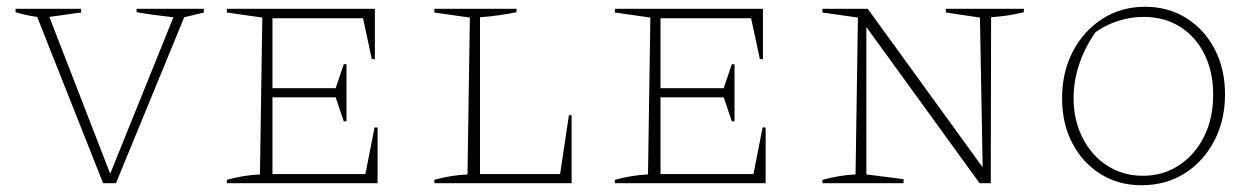

<svg xmlns="http://www.w3.org/2000/svg" viewBox="-20 -542 3721 568"><path d="M285 0 90 -492Q75 -494 60.5 -497Q46 -500 26 -506V-516H220V-505L126 -492L306 -28L493 -491Q466 -494 439 -497.5Q412 -501 384 -506V-516H583V-505L525 -491L323 0Z M1088 -165H1097V0H651V-10Q676 -17 701 -21Q726 -25 749 -26L756 -490L651 -505V-516H1089V-367H1080L1054 -488H786V-281H973L997 -352H1005V-183H997L973 -254H786V-27H1061Z M1663 -201H1671V0H1265V-10Q1290 -17 1315 -21Q1340 -25 1363 -26L1370 -490L1265 -505V-516H1508V-506Q1485 -501 1457 -497Q1429 -493 1400 -491V-27H1637Z M2236 -165H2245V0H1799V-10Q1824 -17 1849 -21Q1874 -25 1897 -26L1904 -490L1799 -505V-516H2237V-367H2228L2202 -488H1934V-281H2121L2145 -352H2153V-183H2145L2121 -254H1934V-27H2209Z M2778 -516H3009V-506Q2981 -499 2959 -496Q2937 -493 2912 -491L2911 0H2878L2543 -462V-26L2653 -12V0H2413V-10Q2439 -17 2463.5 -21Q2488 -25 2511 -26L2518 -490L2413 -505V-516H2547L2887 -47L2879 -490L2778 -505Z M3357 6Q3289 6 3236 -27Q3183 -60 3152.5 -118Q3122 -176 3122 -251Q3122 -329 3154 -390Q3186 -451 3241.5 -486.5Q3297 -522 3367 -522Q3436 -522 3489.5 -488.5Q3543 -455 3573.5 -396.5Q3604 -338 3604 -263Q3604 -186 3572 -125Q3540 -64 3484.5 -29Q3429 6 3357 6ZM3361 -22Q3421 -22 3468 -53Q3515 -84 3542 -138Q3569 -192 3569 -262Q3569 -329 3543.5 -381Q3518 -433 3471.5 -462.5Q3425 -492 3363 -492Q3326 -492 3289 -480.5Q3252 -469 3221 -447Q3189 -401 3172.5 -351.5Q3156 -302 3156 -252Q3156 -187 3182.5 -134.5Q3209 -82 3255.5 -52Q3302 -22 3361 -22Z"/></svg>

Font: Piazzolla SC Thin
Style: Regular
Weight: 100
Designer: Juan Pablo del Peral
Foundry: Huerta Tipografica
Version: Version 1.330